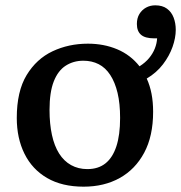

<svg xmlns="http://www.w3.org/2000/svg" viewBox="-20 -687 680 721"><path d="M294 14Q213 14 157 -18.5Q101 -51 72 -109.5Q43 -168 43 -244Q43 -344 80 -405Q117 -466 177.5 -494.5Q238 -523 310 -523Q370 -523 420 -502Q470 -481 504 -438Q526 -452 540 -469Q554 -486 561.5 -505Q569 -524 570 -543H559Q525 -543 509.5 -556.5Q494 -570 494 -597Q494 -619 503.5 -634.5Q513 -650 528.5 -658.5Q544 -667 563 -667Q590 -667 607 -654.5Q624 -642 632 -621Q640 -600 640 -575Q640 -545 628 -511Q616 -477 592 -445.5Q568 -414 531 -392Q543 -366 549 -335Q555 -304 555 -267Q555 -176 521.5 -113.5Q488 -51 429.5 -18.5Q371 14 294 14ZM308 -52Q349 -52 376 -73.5Q403 -95 417 -137.5Q431 -180 431 -244Q431 -298 421.5 -338Q412 -378 394 -405.5Q376 -433 350.5 -446Q325 -459 293 -459Q256 -459 227 -440.5Q198 -422 182 -381.5Q166 -341 166 -274Q166 -222 175 -180.5Q184 -139 202 -110.5Q220 -82 247 -67Q274 -52 308 -52Z"/></svg>

Font: Literata 18pt Medium
Style: Regular
Weight: 500
Designer: Latin by Veronika Burian and Jose Scaglione. Greek by Irene Vlachou. Cyrillic by Vera Evstafieva.
Foundry: TypeTogether
Version: Version 3.103;gftools[0.9.29]